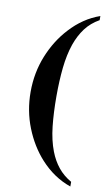

<svg xmlns="http://www.w3.org/2000/svg" viewBox="-101 -738 597 1028"><g transform="rotate(10 198.0 -223.5)"><path d="M358.4 214.4V239.7Q266.1 208 194.8 129.9Q133.8 63 97.4 -28.6Q61 -120.1 61 -223.1Q61 -327.1 98.1 -419.2Q135.3 -511.2 197.8 -578.6Q231.9 -616.2 272.5 -643.8Q313 -671.4 358.4 -687V-664.6Q313 -639.2 283.4 -599.9Q253.9 -560.5 235.8 -508.3Q216.3 -450.7 208.7 -379.2Q201.2 -307.6 201.2 -223.1Q201.2 -134.8 209.2 -60.5Q217.3 13.7 239.7 71.8Q257.8 118.7 286.6 154.3Q315.4 189.9 358.4 214.4Z"/></g></svg>

Font: Scheherazade New
Style: Bold
Weight: 700
Designer: SIL International
Foundry: SIL International
Version: Version 4.000